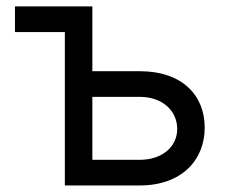

<svg xmlns="http://www.w3.org/2000/svg" viewBox="-20 -565 695 585"><path d="M261.4 -348V-545.5H25.6V-467.3H177.6V0H406.2C534.1 0 603.7 -78.1 603.7 -176.1C603.7 -275.6 534.1 -348 406.2 -348ZM261.4 -269.9H406.2C472.7 -269.9 519.9 -229.4 519.9 -171.9C519.9 -116.8 472.7 -78.1 406.2 -78.1H261.4Z"/></svg>

Font: Karasuma Gothic
Style: Regular
Weight: 400
Designer: Rasmus Andersson, Ryoko Nishizuka
Foundry: Genbu
Version: Version 1.00